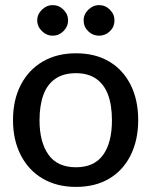

<svg xmlns="http://www.w3.org/2000/svg" viewBox="-20 -726 594 753"><path d="M278 -517Q354 -517 408.5 -484.5Q463 -452 492.5 -393Q522 -334 522 -255Q522 -177 492.5 -117.5Q463 -58 408.5 -25.5Q354 7 278 7Q203 7 147.5 -25.5Q92 -58 61.5 -117.5Q31 -177 31 -255Q31 -334 61.5 -393Q92 -452 147.5 -484.5Q203 -517 278 -517ZM278 -70Q349 -70 384 -118Q419 -166 419 -254Q419 -314 403.5 -355Q388 -396 356.5 -417.5Q325 -439 278 -439Q229 -439 197 -417Q165 -395 150 -353.5Q135 -312 135 -254Q135 -169 170 -119.5Q205 -70 278 -70ZM247 -646Q247 -622 229 -604Q211 -586 186 -586Q163 -586 144.5 -604Q126 -622 126 -646Q126 -670 144.5 -688Q163 -706 186 -706Q211 -706 229 -688Q247 -670 247 -646ZM429 -646Q429 -621 411 -603.5Q393 -586 368 -586Q344 -586 326 -603.5Q308 -621 308 -646Q308 -670 326.5 -688Q345 -706 368 -706Q393 -706 411 -688Q429 -670 429 -646Z"/></svg>

Font: Aleo Medium
Style: Regular
Weight: 500
Designer: Alessio Laiso
Foundry: Alessio Laiso
Version: Version 2.001;gftools[0.9.29]